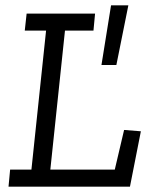

<svg xmlns="http://www.w3.org/2000/svg" viewBox="-20 -701 567 721"><path d="M462 -681 417 -457H361L397 -681ZM468 0H12L18 -64H98L153 -586H73L80 -650H337L331 -586H224L169 -64H411L446 -213L509 -208Z"/></svg>

Font: Zilla Slab Regular
Style: Italic
Weight: 400
Italic angle: -6°
Designer: Typotheque.com
Foundry: Typotheque type foundry
Version: Version 1.1; 2017; ttfautohint (v1.6)